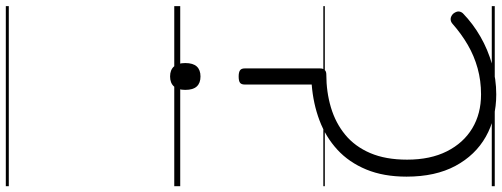

<svg xmlns="http://www.w3.org/2000/svg" viewBox="-540 -580 1685 644"><g transform="rotate(90 302.0 -257.5)"><path d="M236 -216Q222 -216 215.5 -220.5Q209 -225 209 -236V-489Q209 -499 214 -504.5Q219 -510 229 -510Q288 -510 340 -525.5Q392 -541 431.5 -573.5Q471 -606 493 -657.5Q515 -709 515 -781Q515 -859 487 -914.5Q459 -970 410 -999.5Q361 -1029 296 -1029Q250 -1029 208.5 -1017.5Q167 -1006 130 -984.5Q93 -963 59 -933Q52 -927 43.5 -927Q35 -927 26 -935Q18 -945 18 -953Q18 -961 24 -968Q59 -1002 102.5 -1027Q146 -1052 195.5 -1066Q245 -1080 296 -1080Q376 -1080 438 -1045Q500 -1010 536 -943Q572 -876 572 -779Q572 -702 548 -644Q524 -586 481.5 -547Q439 -508 383 -487Q327 -466 263 -461V-236Q263 -225 257 -220.5Q251 -216 236 -216ZM236 14Q214 14 202.5 1Q191 -12 191 -37Q191 -63 202.5 -75.5Q214 -88 236 -88Q258 -88 269.5 -75.5Q281 -63 281 -37Q281 -12 269.5 1Q258 14 236 14ZM0 555H604V565H0ZM0 -20H604V0H0ZM0 -505H604V-500H0ZM0 -1075H604V-1065H0Z"/></g></svg>

Font: Playwrite AR Guides
Style: Regular
Weight: 400
Designer: Veronika Burian, José Scaglione
Foundry: TypeTogether
Version: Version 1.003